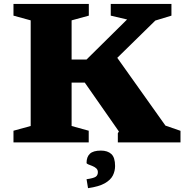

<svg xmlns="http://www.w3.org/2000/svg" viewBox="-20 -724 946 976"><path d="M821 -85.5 897.5 -59V0H579V-47L584.5 -55.5L411 -304H275V-421.5H420L626 -625L543 -644.5V-704H851.5V-644.5L769.5 -619.5L497 -352.5L549.5 -467.5ZM344 -620.5V-83.5L431 -59.5V0H48.5V-59.5L136 -83.5V-620.5L48.5 -644.5V-704H431.5V-644.5ZM420 187Q455.5 182 466.5 174.5Q477.5 167 477.5 151Q477.5 139 469 131.5Q460.5 124 448.8 119.5Q437 115 428.5 111.5Q420 108 420 104Q420 73.5 437 57.5Q454 41.5 493 41.5Q527 41.5 546 59Q565 76.5 565 120Q565 145 553.8 167.8Q542.5 190.5 513 207.5Q483.5 224.5 427.5 232.5Z"/></svg>

Font: Newsreader 7pt
Style: Bold
Weight: 700
Designer: Hugues Gentile
Foundry: Production Type
Version: Version 1.003